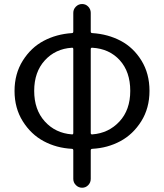

<svg xmlns="http://www.w3.org/2000/svg" viewBox="-20 -713 799 935"><path d="M429.7 -480.5Q421.9 -481.4 421.9 -473.6V-65.4Q421.9 -57.6 429.7 -58.6Q508.8 -64.5 561.5 -121.1Q614.3 -177.7 614.3 -270.5Q614.3 -363.3 563.5 -419.4Q512.7 -475.6 429.7 -480.5ZM330.1 -58.6Q336.9 -57.6 336.9 -65.4V-473.6Q336.9 -481.4 330.1 -480.5Q250 -475.6 198.2 -418.9Q146.5 -362.3 146.5 -270.5Q146.5 -178.7 198.2 -121.6Q250 -64.5 330.1 -58.6ZM421.9 -650.4V-559.6Q421.9 -551.8 429.7 -551.8Q505.9 -546.9 567.9 -514.2Q629.9 -481.4 668.9 -418Q708 -354.5 708 -270.5Q708 -186.5 668 -122.6Q627.9 -58.6 565.9 -25.4Q503.9 7.8 429.7 11.7Q421.9 11.7 421.9 19.5V158.2Q421.9 175.8 409.7 188.5Q397.5 201.2 379.9 201.2Q362.3 201.2 349.6 188.5Q336.9 175.8 336.9 158.2V19.5Q336.9 11.7 330.1 11.7Q254.9 7.8 192.9 -25.4Q130.9 -58.6 90.8 -122.6Q50.8 -186.5 50.8 -270Q50.8 -353.5 90.8 -417.5Q130.9 -481.4 192.9 -514.2Q254.9 -546.9 330.1 -551.8Q336.9 -551.8 336.9 -559.6V-650.4Q336.9 -668 349.6 -680.7Q362.3 -693.4 379.9 -693.4Q397.5 -693.4 409.7 -680.7Q421.9 -668 421.9 -650.4Z"/></svg>

Font: Gen Jyuu Gothic Regular
Style: Regular
Weight: 400
Designer: [Source Han Sans]
Ryoko NISHIZUKA  (kana & ideographs); Paul D. Hunt (Latin, Greek & Cyrillic); Wenlong ZHANG  (bopomofo
Version: Version 1.002.20150607